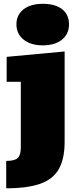

<svg xmlns="http://www.w3.org/2000/svg" viewBox="-20 -808 429 1027"><path d="M13.2 199.2V52.7Q58.1 52.7 74.7 37.4Q91.3 22 91.3 -19.5V-370.6H15.6V-503.9L325.7 -532.7V-49.3Q325.7 41 294.9 95.7Q264.2 150.4 195.6 174.8Q127 199.2 13.2 199.2ZM208.5 -565.4Q144.5 -565.4 106.2 -596.2Q67.9 -627 67.9 -677.7Q67.9 -728.5 106 -758.1Q144 -787.6 209 -787.6Q275.4 -787.6 312.3 -758.8Q349.1 -730 349.1 -677.7Q349.1 -626 311.3 -595.7Q273.4 -565.4 208.5 -565.4Z"/></svg>

Font: Bevan
Style: Regular
Weight: 400
Designer: Vernon Adams
Foundry: Vernon Adams
Version: Version 2.100; ttfautohint (v1.8.3)